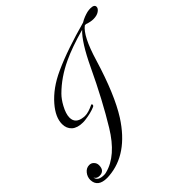

<svg xmlns="http://www.w3.org/2000/svg" viewBox="-223 -925 1210 1210"><g transform="rotate(-45 382.0 -320.5)"><path d="M67 95Q-16 95 -18 29Q-18 1 0 -21Q18 -43 44 -43Q64 -43 76 -28Q87 -16 87 2Q87 52 41 52Q17 52 7 32Q12 68 66 68Q77 68 87 65Q204 35 298 -119Q391 -271 486 -472Q558 -624 615 -677Q553 -660 502.5 -642Q452 -624 414 -606Q311 -558 238 -485Q213 -460 192 -421Q180 -399 173.5 -379Q167 -359 167 -342Q167 -288 231 -281Q234 -281 237 -280.5Q240 -280 243 -280Q261 -280 280 -286Q299 -292 320 -302Q327 -305 328 -297V-295Q328 -289 321 -285Q300 -276 277.5 -270.5Q255 -265 232 -262Q225 -261 219 -260.5Q213 -260 206 -260Q157 -260 131 -283Q105 -307 105 -346Q105 -406 162 -472Q194 -509 236 -539.5Q278 -570 333 -595Q401 -626 480.5 -653Q560 -680 651 -705Q669 -716 686 -722.5Q703 -729 719 -733Q734 -736 747 -736Q782 -736 782 -715Q782 -700 763 -687Q744 -674 713 -674Q688 -674 658 -685H647Q592 -645 542 -478Q471 -243 391 -117Q264 80 85 94Q81 94 76.5 94.5Q72 95 67 95Z"/></g></svg>

Font: Carattere
Style: Regular
Weight: 400
Designer: Robert E. Leuschke
Foundry: Robert E. Leuschke
Version: Version 1.010; ttfautohint (v1.8.3)